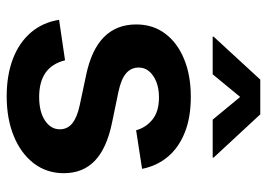

<svg xmlns="http://www.w3.org/2000/svg" viewBox="-134 -666 810 583"><g transform="rotate(90 271.5 -374.0)"><path d="M272 11.2Q208.5 11.2 159.2 -7.3Q109.9 -25.9 78.9 -61.5Q47.9 -97.2 39.6 -147.9L162.6 -166Q172.4 -126.5 200.2 -106.9Q228 -87.4 273.9 -87.4Q319.3 -87.4 345.7 -105.2Q372.1 -123 372.1 -149.9Q372.1 -173.3 354 -188Q335.9 -202.6 299.8 -210.4L207.5 -230Q130.4 -246.1 92 -284.2Q53.7 -322.3 53.7 -382.3Q53.7 -432.6 81.3 -469.7Q108.9 -506.8 158.4 -527.3Q208 -547.9 273.4 -547.9Q336.4 -547.9 382.1 -529.5Q427.7 -511.2 455.6 -478Q483.4 -444.8 492.2 -399.9L375 -381.8Q367.2 -411.1 342.8 -431.2Q318.4 -451.2 275.4 -451.2Q235.8 -451.2 210.2 -433.8Q184.6 -416.5 184.6 -389.6Q184.6 -366.7 201.9 -351.6Q219.2 -336.4 258.3 -328.1L352.5 -308.6Q430.2 -292.5 467.8 -256.3Q505.4 -220.2 505.4 -162.1Q505.4 -110.4 475.6 -71.3Q445.8 -32.2 393.1 -10.5Q340.3 11.2 272 11.2ZM205.1 -614.3H90.8V-617.2L221.2 -758.8H326.7L458 -617.2V-614.3H342.8L273.9 -697.8Z"/></g></svg>

Font: V-Inter
Style: SemiBold-600
Weight: 600
Designer: Rasmus Andersson
Foundry: rsms
Version: Version 4.000;git-4146feb